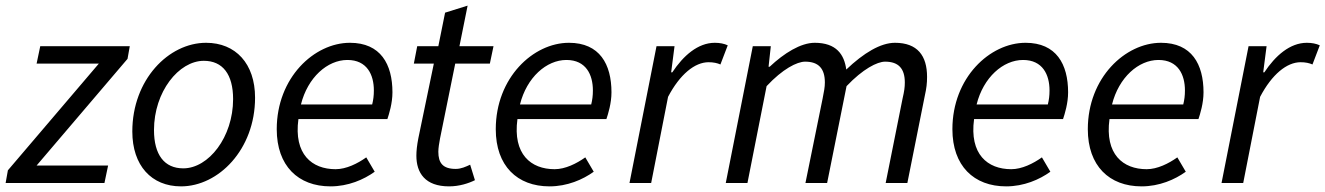

<svg xmlns="http://www.w3.org/2000/svg" viewBox="-30 -650 4708 682"><path d="M-2 -45 -10 0H341L354 -62H100L423 -441L431 -486H113L100 -424H321Z M440 -183C440 -62 508 12 613 12C746 12 876 -119 876 -303C876 -424 807 -498 702 -498C569 -498 440 -367 440 -183ZM798 -298C798 -163 711 -52 621 -52C554 -52 517 -100 517 -188C517 -324 605 -434 694 -434C761 -434 798 -386 798 -298Z M1213 -498C1086 -498 953 -374 953 -191C953 -61 1029 12 1144 12C1207 12 1262 -12 1301 -40L1271 -91C1240 -69 1200 -49 1162 -49C1078 -49 1013 -102 1030 -227H1346C1352 -245 1364 -283 1364 -322C1364 -422 1322 -498 1213 -498ZM1292 -279H1039C1063 -375 1133 -437 1204 -437C1274 -437 1298 -384 1298 -329C1298 -310 1296 -295 1292 -279Z M1565 12C1602 12 1635 1 1657 -10L1640 -65C1625 -58 1608 -50 1589 -50C1543 -50 1527 -71 1527 -111C1527 -124 1530 -142 1533 -158L1587 -424H1710L1723 -486H1602L1631 -630L1551 -605L1527 -486H1452L1440 -424H1511L1456 -159C1451 -133 1449 -114 1449 -97C1449 -36 1480 12 1565 12Z M1991 -498C1864 -498 1731 -374 1731 -191C1731 -61 1807 12 1922 12C1985 12 2040 -12 2079 -40L2049 -91C2018 -69 1978 -49 1940 -49C1856 -49 1791 -102 1808 -227H2124C2130 -245 2142 -283 2142 -322C2142 -422 2100 -498 1991 -498ZM2070 -279H1817C1841 -375 1911 -437 1982 -437C2052 -437 2076 -384 2076 -329C2076 -310 2074 -295 2070 -279Z M2302 -486 2206 0H2283L2343 -306C2385 -386 2438 -429 2487 -429C2504 -429 2518 -426 2529 -421L2555 -489C2542 -495 2527 -498 2509 -498C2449 -498 2397 -452 2358 -393H2354L2366 -486Z M2644 -486 2548 0H2625L2693 -344C2750 -405 2801 -431 2830 -431C2878 -431 2900 -406 2900 -357C2900 -340 2897 -326 2892 -300L2831 0H2908L2977 -344C3035 -405 3086 -431 3114 -431C3162 -431 3184 -406 3184 -357C3184 -340 3182 -326 3176 -300L3116 0H3193L3255 -310C3261 -337 3263 -354 3263 -377C3263 -452 3229 -498 3149 -498C3098 -498 3038 -462 2976 -403C2969 -456 2941 -498 2864 -498C2814 -498 2755 -461 2704 -413H2700L2708 -486Z M3613 -498C3486 -498 3353 -374 3353 -191C3353 -61 3429 12 3544 12C3607 12 3662 -12 3701 -40L3671 -91C3640 -69 3600 -49 3562 -49C3478 -49 3413 -102 3430 -227H3746C3752 -245 3764 -283 3764 -322C3764 -422 3722 -498 3613 -498ZM3692 -279H3439C3463 -375 3533 -437 3604 -437C3674 -437 3698 -384 3698 -329C3698 -310 3696 -295 3692 -279Z M4094 -498C3967 -498 3834 -374 3834 -191C3834 -61 3910 12 4025 12C4088 12 4143 -12 4182 -40L4152 -91C4121 -69 4081 -49 4043 -49C3959 -49 3894 -102 3911 -227H4227C4233 -245 4245 -283 4245 -322C4245 -422 4203 -498 4094 -498ZM4173 -279H3920C3944 -375 4014 -437 4085 -437C4155 -437 4179 -384 4179 -329C4179 -310 4177 -295 4173 -279Z M4405 -486 4309 0H4386L4446 -306C4488 -386 4541 -429 4590 -429C4607 -429 4621 -426 4632 -421L4658 -489C4645 -495 4630 -498 4612 -498C4552 -498 4500 -452 4461 -393H4457L4469 -486Z"/></svg>

Font: Cambridge Sans Italic
Style: Regular
Weight: 400
Italic angle: -11°
Version: Version 2.000;PS 002.000;hotconv 1.0.88;makeotf.lib2.5.64775